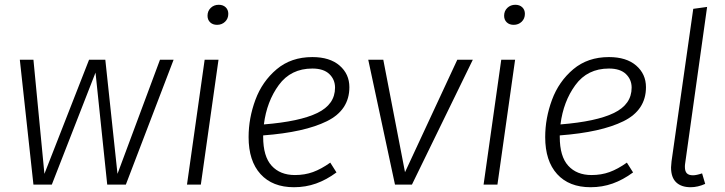

<svg xmlns="http://www.w3.org/2000/svg" viewBox="-20 -773 3037 804"><path d="M507 0H429L380 -469L197 0H120L63 -523H120L166 -45L353 -523H421L472 -45L650 -523H707Z M821 0H763L837 -523H895ZM849 -707Q849 -727 862.5 -740Q876 -753 896 -753Q914 -753 925 -742.5Q936 -732 936 -715Q936 -695 922.5 -682Q909 -669 889 -669Q871 -669 860 -679.5Q849 -690 849 -707Z M1082 -206V-200Q1082 -118 1117.5 -79Q1153 -40 1215 -40Q1256 -40 1290.5 -52.5Q1325 -65 1363 -92L1389 -51Q1347 -20 1303.5 -4.5Q1260 11 1211 11Q1121 11 1071 -44Q1021 -99 1021 -199Q1021 -278 1049.5 -355Q1078 -432 1138.5 -483Q1199 -534 1288 -534Q1361 -534 1402 -498.5Q1443 -463 1443 -408Q1443 -312 1349 -265.5Q1255 -219 1082 -206ZM1085 -252Q1235 -264 1309 -300Q1383 -336 1383 -406Q1383 -440 1359 -463Q1335 -486 1288 -486Q1198 -486 1147.5 -417Q1097 -348 1085 -252Z M1705 0H1634L1522 -523H1585L1676 -52L1895 -523H1960Z M2063 0H2005L2079 -523H2137ZM2091 -707Q2091 -727 2104.5 -740Q2118 -753 2138 -753Q2156 -753 2167 -742.5Q2178 -732 2178 -715Q2178 -695 2164.5 -682Q2151 -669 2131 -669Q2113 -669 2102 -679.5Q2091 -690 2091 -707Z M2324 -206V-200Q2324 -118 2359.5 -79Q2395 -40 2457 -40Q2498 -40 2532.5 -52.5Q2567 -65 2605 -92L2631 -51Q2589 -20 2545.5 -4.5Q2502 11 2453 11Q2363 11 2313 -44Q2263 -99 2263 -199Q2263 -278 2291.5 -355Q2320 -432 2380.5 -483Q2441 -534 2530 -534Q2603 -534 2644 -498.5Q2685 -463 2685 -408Q2685 -312 2591 -265.5Q2497 -219 2324 -206ZM2327 -252Q2477 -264 2551 -300Q2625 -336 2625 -406Q2625 -440 2601 -463Q2577 -486 2530 -486Q2440 -486 2389.5 -417Q2339 -348 2327 -252Z M2849 -88Q2848 -83 2848 -74Q2848 -56 2856 -47.5Q2864 -39 2882 -39Q2896 -39 2920 -47L2933 -3Q2902 11 2872 11Q2833 11 2811.5 -9.5Q2790 -30 2790 -72Q2790 -79 2792 -97L2883 -736L2941 -744Z"/></svg>

Font: FiraGO Light
Style: Italic
Weight: 300
Italic angle: -8°
Designer: bBox Type GmbH
Foundry: bBox Type GmbH
Version: Version 1.001